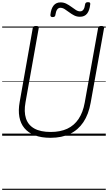

<svg xmlns="http://www.w3.org/2000/svg" viewBox="-20 -1255 998 1775"><path d="M447 19Q362 19 302 -4Q242 -27 206 -70Q170 -113 159 -174.5Q148 -236 162 -313L283 -996Q285 -1006 291.5 -1010.5Q298 -1015 313 -1015Q328 -1015 334 -1010.5Q340 -1006 338 -995L216 -310Q200 -222 220 -160.5Q240 -99 297 -67Q354 -35 449 -35Q538 -35 602 -65Q666 -95 706.5 -155.5Q747 -216 763 -305L887 -996Q889 -1006 895.5 -1010.5Q902 -1015 917 -1015Q946 -1015 942 -995L818 -304Q799 -198 751 -126Q703 -54 627 -17.5Q551 19 447 19ZM466 -1097Q444 -1097 446 -1119Q452 -1175 475.5 -1204Q499 -1233 540 -1233Q569 -1233 593.5 -1220.5Q618 -1208 639.5 -1192Q661 -1176 681 -1163Q701 -1150 721 -1150Q740 -1150 751.5 -1166.5Q763 -1183 767 -1216Q770 -1235 793 -1235Q806 -1235 811 -1230.5Q816 -1226 814 -1214Q808 -1158 785 -1129Q762 -1100 719 -1100Q690 -1100 665.5 -1112.5Q641 -1125 619.5 -1141.5Q598 -1158 578 -1170.5Q558 -1183 538 -1183Q520 -1183 508.5 -1167Q497 -1151 492 -1117Q491 -1107 485 -1102Q479 -1097 466 -1097ZM0 490H958V500H0ZM0 -20H958V0H0ZM0 -505H958V-500H0ZM0 -1010H958V-1000H0Z"/></svg>

Font: Playwrite ZA Guides
Style: Regular
Weight: 400
Designer: Veronika Burian, José Scaglione
Foundry: TypeTogether
Version: Version 1.003